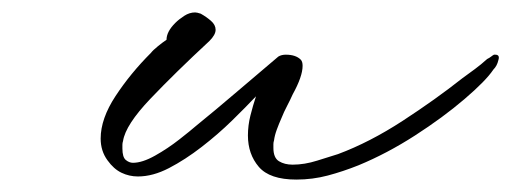

<svg xmlns="http://www.w3.org/2000/svg" viewBox="-20 -279 823 309"><path d="M457 10Q414 10 396.5 -10.5Q379 -31 379 -61Q379 -77 383 -93Q387 -109 392 -124Q376 -107 353.5 -85Q331 -63 304.5 -42.5Q278 -22 252 -8.5Q226 5 202 5Q188 5 175.5 -1Q163 -7 153 -21Q142 -36 142 -56Q142 -88 166 -124.5Q190 -161 223 -194Q226 -198 234 -204.5Q242 -211 248 -215Q248 -228 262 -242Q268 -248 276.5 -253.5Q285 -259 294 -259Q297 -259 303 -257Q312 -252 319.5 -245.5Q327 -239 327 -231Q327 -223 317 -213Q262 -162 222 -120Q182 -78 178 -52Q177 -49 177 -46Q177 -43 177 -40Q177 -26 182.5 -21.5Q188 -17 194 -17Q209 -17 229.5 -28.5Q250 -40 268.5 -54.5Q287 -69 295 -76Q327 -102 361.5 -131.5Q396 -161 428 -188Q433 -191 440 -191Q456 -191 464 -183Q467 -180 467 -173Q467 -156 451 -127Q447 -118 442 -108.5Q437 -99 433 -89Q429 -80 425.5 -70.5Q422 -61 421 -53Q420 -50 420 -47Q420 -44 420 -41Q420 -25 429 -19.5Q438 -14 451 -14Q470 -14 490.5 -20.5Q511 -27 524 -31Q575 -50 628 -84.5Q681 -119 724 -153Q735 -161 744.5 -168Q754 -175 764 -184Q768 -186 770.5 -188Q773 -190 775 -191H777Q785 -191 782 -182Q780 -173 774 -167Q762 -149 727.5 -119.5Q693 -90 648 -61Q603 -32 557 -13Q532 -3 507.5 3.5Q483 10 457 10Z"/></svg>

Font: WindSong Medium
Style: Regular
Weight: 500
Designer: Robert E. Leuschke
Foundry: Robert E. Leuschke
Version: Version 1.010; ttfautohint (v1.8.3)